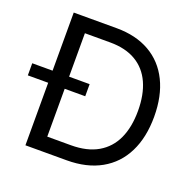

<svg xmlns="http://www.w3.org/2000/svg" viewBox="-155 -834 966 961"><g transform="rotate(20 328.0 -353.5)"><path d="M127 0V-78.1H292Q377.9 -78.1 435.1 -111.3Q492.2 -144.5 520.5 -206.1Q548.8 -267.6 548.8 -354.5Q548.8 -440.4 521 -502Q493.2 -563.5 438 -596.2Q382.8 -628.9 300.8 -628.9H123V-707H306.6Q409.2 -707 482.9 -665Q556.6 -623 595.7 -543.5Q634.8 -463.9 634.8 -354.5Q634.8 -244.1 595.2 -164.6Q555.7 -85 480 -42.5Q404.3 0 297.9 0ZM166 0H78.1V-707H166ZM-30.3 -397.5H275.4V-333H-30.3Z"/></g></svg>

Font: Pretendard GOV Variable
Style: Regular
Weight: 400
Designer: Base glyphs from Inter by Rasmus Andersson; Hangul glyphs from Noto Sans CJK(Source Han Sans) by Jang Soo-young and Kang
Foundry: Kil Hyung-jin
Version: Version 1.307;Glyphs 3.2 (3192)